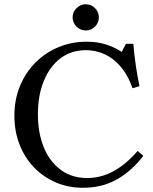

<svg xmlns="http://www.w3.org/2000/svg" viewBox="-20 -877 725 907"><path d="M392 -36Q457 -36 516.5 -68.5Q576 -101 630 -164L657 -141Q604 -71 534 -30.5Q464 10 372 10H371Q302 10 243 -15.5Q184 -41 140 -87Q96 -133 72 -195Q48 -257 48 -330Q48 -407 74.5 -471Q101 -535 148 -582Q195 -629 257 -654.5Q319 -680 389 -680Q440 -680 480.5 -667Q521 -654 555 -632L575 -670H610Q614 -619 621.5 -568Q629 -517 639 -470L606 -460Q587 -514 560.5 -549Q534 -584 504 -604Q474 -624 443.5 -632Q413 -640 386 -640Q316 -640 265 -601Q214 -562 186.5 -493.5Q159 -425 159 -337Q159 -250 186.5 -182Q214 -114 266.5 -75Q319 -36 392 -36ZM385 -733Q360 -733 341.5 -751.5Q323 -770 323 -795Q323 -820 341.5 -838.5Q360 -857 385 -857Q411 -857 429 -838.5Q447 -820 447 -795Q447 -770 429 -751.5Q411 -733 385 -733Z"/></svg>

Font: Brygada 1918 Medium
Style: Regular
Weight: 500
Designer: Mateusz Machalski | Borys Kosmynka | Przemek Hoffer
Foundry: NIEPODLEGLA 2018
Version: Version 3.006